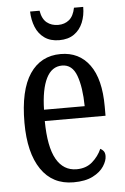

<svg xmlns="http://www.w3.org/2000/svg" viewBox="-54 -779 538 828"><g transform="rotate(-5 215.5 -365.0)"><path d="M231 10Q140 10 91 -62Q42 -134 42 -264Q42 -405 89.5 -475.5Q137 -546 223 -546Q303 -546 348 -484.5Q393 -423 393 -304V-264H130Q131 -152 161.5 -98.5Q192 -45 249 -45Q290 -45 317 -68.5Q344 -92 358 -124Q366 -120 372 -112.5Q378 -105 378 -91Q378 -71 362.5 -47Q347 -23 314.5 -6.5Q282 10 231 10ZM307 -313Q306 -395 287.5 -445.5Q269 -496 225 -496Q180 -496 156.5 -448.5Q133 -401 131 -313ZM223 -606Q185 -606 159.5 -624Q134 -642 121.5 -672.5Q109 -703 108 -740H149Q155 -704 175 -688Q195 -672 224 -672Q252 -672 271.5 -688Q291 -704 298 -740H338Q338 -703 325.5 -672.5Q313 -642 287.5 -624Q262 -606 223 -606Z"/></g></svg>

Font: Noto Serif ExtraCondensed
Style: Regular
Weight: 400
Width: 2
Designer: Monotype Design Team
Foundry: Monotype Imaging Inc.
Version: Version 2.013